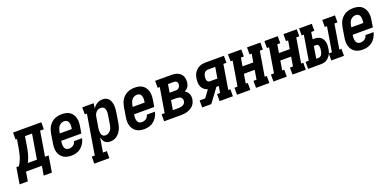

<svg xmlns="http://www.w3.org/2000/svg" viewBox="-49 -1405 5050 2476"><g transform="rotate(-20 2475.5 -166.5)"><path d="M-49 127 -12 -96H23Q40 -123 53.5 -152.5Q67 -182 76 -211Q85 -240 91 -270.5Q97 -301 102 -331L119 -434H100V-530H488V-434H437L381 -96H431L394 127H282L303 0H85L64 127ZM270 -96 326 -434H229L210 -316Q205 -288 200 -260Q195 -232 187.5 -204.5Q180 -177 169.5 -149.5Q159 -122 146 -96Z M709 8Q680 8 651.5 2Q623 -4 600 -19Q577 -34 561 -57Q545 -80 537.5 -107Q530 -134 530.5 -163.5Q531 -193 536 -222L557 -352Q562 -377 570 -401.5Q578 -426 592.5 -448.5Q607 -471 627.5 -489Q648 -507 671.5 -518Q695 -529 720.5 -533.5Q746 -538 770 -538Q799 -538 827.5 -532Q856 -526 878.5 -510.5Q901 -495 916 -472Q931 -449 938 -422Q945 -395 944.5 -366Q944 -337 939 -308L924 -217H648L646 -207Q644 -193 643 -179.5Q642 -166 643.5 -153Q645 -140 649.5 -127.5Q654 -115 662.5 -106Q671 -97 683.5 -92.5Q696 -88 709 -88Q724 -88 739 -92Q754 -96 767 -105Q780 -114 788.5 -128Q797 -142 801 -157H912Q904 -122 886 -90.5Q868 -59 840 -35.5Q812 -12 777.5 -2Q743 8 709 8ZM664 -313H828L829 -323Q831 -337 832 -350.5Q833 -364 832 -377Q831 -390 826.5 -402Q822 -414 814 -423.5Q806 -433 794 -437.5Q782 -442 768 -442Q749 -442 730 -433.5Q711 -425 698 -409.5Q685 -394 678 -375Q671 -356 667 -337Z M948 205V109H989L1079 -434H1050V-530H1207L1196 -458Q1206 -476 1221 -491.5Q1236 -507 1254 -517.5Q1272 -528 1291.5 -533Q1311 -538 1331 -538Q1356 -538 1379 -528.5Q1402 -519 1416 -500Q1430 -481 1437 -457.5Q1444 -434 1446 -409Q1448 -384 1445.5 -358.5Q1443 -333 1439 -308L1418 -178Q1414 -155 1407.5 -133Q1401 -111 1390 -90Q1379 -69 1363.5 -50Q1348 -31 1328 -17.5Q1308 -4 1285 2Q1262 8 1240 8Q1219 8 1199.5 1.5Q1180 -5 1167 -19Q1154 -33 1146 -51Q1138 -69 1134 -89L1102 109H1155V205ZM1208 -88Q1228 -88 1246.5 -97Q1265 -106 1278 -121.5Q1291 -137 1298 -155.5Q1305 -174 1308 -193L1329 -323Q1331 -337 1332 -350.5Q1333 -364 1332 -376.5Q1331 -389 1327 -401.5Q1323 -414 1314.5 -423.5Q1306 -433 1294 -437.5Q1282 -442 1269 -442Q1251 -442 1234.5 -435Q1218 -428 1205.5 -414Q1193 -400 1186.5 -383.5Q1180 -367 1178 -350L1156 -220Q1154 -206 1152.5 -192Q1151 -178 1151.5 -164Q1152 -150 1154.5 -136.5Q1157 -123 1163.5 -112Q1170 -101 1182 -94.5Q1194 -88 1208 -88Z M1709 8Q1680 8 1651.5 2Q1623 -4 1600 -19Q1577 -34 1561 -57Q1545 -80 1537.5 -107Q1530 -134 1530.5 -163.5Q1531 -193 1536 -222L1557 -352Q1562 -377 1570 -401.5Q1578 -426 1592.5 -448.5Q1607 -471 1627.5 -489Q1648 -507 1671.5 -518Q1695 -529 1720.5 -533.5Q1746 -538 1770 -538Q1799 -538 1827.5 -532Q1856 -526 1878.5 -510.5Q1901 -495 1916 -472Q1931 -449 1938 -422Q1945 -395 1944.5 -366Q1944 -337 1939 -308L1924 -217H1648L1646 -207Q1644 -193 1643 -179.5Q1642 -166 1643.5 -153Q1645 -140 1649.5 -127.5Q1654 -115 1662.5 -106Q1671 -97 1683.5 -92.5Q1696 -88 1709 -88Q1724 -88 1739 -92Q1754 -96 1767 -105Q1780 -114 1788.5 -128Q1797 -142 1801 -157H1912Q1904 -122 1886 -90.5Q1868 -59 1840 -35.5Q1812 -12 1777.5 -2Q1743 8 1709 8ZM1664 -313H1828L1829 -323Q1831 -337 1832 -350.5Q1833 -364 1832 -377Q1831 -390 1826.5 -402Q1822 -414 1814 -423.5Q1806 -433 1794 -437.5Q1782 -442 1768 -442Q1749 -442 1730 -433.5Q1711 -425 1698 -409.5Q1685 -394 1678 -375Q1671 -356 1667 -337Z M1981 0V-96H2023L2079 -434H2050V-530H2271Q2295 -530 2318 -526.5Q2341 -523 2361 -513.5Q2381 -504 2397 -488.5Q2413 -473 2421.5 -452.5Q2430 -432 2432 -409Q2434 -386 2430 -362Q2428 -348 2423 -334Q2418 -320 2409 -308Q2400 -296 2387.5 -286.5Q2375 -277 2362 -271Q2378 -261 2391 -247.5Q2404 -234 2412 -217Q2420 -200 2421.5 -180Q2423 -160 2420 -140Q2416 -118 2406.5 -96.5Q2397 -75 2380 -58Q2363 -41 2342 -29.5Q2321 -18 2299 -11.5Q2277 -5 2255 -2.5Q2233 0 2211 0ZM2173 -322H2252Q2263 -322 2275 -324.5Q2287 -327 2296.5 -334.5Q2306 -342 2312 -352.5Q2318 -363 2320 -375Q2322 -386 2320 -398Q2318 -410 2311.5 -418.5Q2305 -427 2294 -430.5Q2283 -434 2271 -434H2192ZM2136 -96H2211Q2221 -96 2231 -97Q2241 -98 2251.5 -100.5Q2262 -103 2272 -107.5Q2282 -112 2290 -119.5Q2298 -127 2303 -137Q2308 -147 2310 -157Q2312 -172 2307 -187Q2302 -202 2290.5 -210.5Q2279 -219 2263.5 -222.5Q2248 -226 2233 -226H2157Z M2503 0V-96H2579L2652 -195Q2625 -203 2603.5 -221Q2582 -239 2571 -264Q2560 -289 2558.5 -318.5Q2557 -348 2562 -377Q2565 -398 2572 -418.5Q2579 -439 2591.5 -457.5Q2604 -476 2621.5 -490.5Q2639 -505 2659 -514Q2679 -523 2700 -526.5Q2721 -530 2742 -530H2994V-434H2952L2896 -96H2925V0H2742V-96H2784L2799 -187H2766L2628 0ZM2815 -283 2840 -434H2742Q2729 -434 2715.5 -428.5Q2702 -423 2692.5 -412.5Q2683 -402 2678.5 -389Q2674 -376 2672 -363Q2670 -349 2670 -335.5Q2670 -322 2674 -310Q2678 -298 2688.5 -290.5Q2699 -283 2713 -283Z M2981 0V-96H3023L3079 -434H3050V-530H3233V-434H3192L3173 -320H3321L3340 -434H3311V-530H3494V-434H3452L3396 -96H3425V0H3242V-96H3284L3305 -224H3157L3136 -96H3164V0Z M3481 0V-96H3523L3579 -434H3550V-530H3733V-434H3692L3673 -320H3821L3840 -434H3811V-530H3994V-434H3952L3896 -96H3925V0H3742V-96H3784L3805 -224H3657L3636 -96H3664V0Z M3957 0V-96H4000L4056 -434H4026V-530H4200V-434H4157L4142 -339H4165Q4188 -339 4210 -334Q4232 -329 4249 -316Q4266 -303 4277 -284.5Q4288 -266 4292.5 -244.5Q4297 -223 4296.5 -200Q4296 -177 4292 -154Q4290 -139 4286.5 -124.5Q4283 -110 4277 -96H4318L4374 -434H4344V-530H4518V-434H4476L4420 -96H4449V0H4275V-93Q4266 -73 4251.5 -54.5Q4237 -36 4218 -23.5Q4199 -11 4177 -5.5Q4155 0 4134 0ZM4134 -87Q4147 -87 4158.5 -95.5Q4170 -104 4177 -116Q4184 -128 4187.5 -141Q4191 -154 4193 -167Q4195 -180 4196 -193.5Q4197 -207 4195 -219.5Q4193 -232 4185.5 -242.5Q4178 -253 4165 -253H4127L4100 -87Z M4709 8Q4680 8 4651.5 2Q4623 -4 4600 -19Q4577 -34 4561 -57Q4545 -80 4537.5 -107Q4530 -134 4530.5 -163.5Q4531 -193 4536 -222L4557 -352Q4562 -377 4570 -401.5Q4578 -426 4592.5 -448.5Q4607 -471 4627.5 -489Q4648 -507 4671.5 -518Q4695 -529 4720.5 -533.5Q4746 -538 4770 -538Q4799 -538 4827.5 -532Q4856 -526 4878.5 -510.5Q4901 -495 4916 -472Q4931 -449 4938 -422Q4945 -395 4944.5 -366Q4944 -337 4939 -308L4924 -217H4648L4646 -207Q4644 -193 4643 -179.5Q4642 -166 4643.5 -153Q4645 -140 4649.5 -127.5Q4654 -115 4662.5 -106Q4671 -97 4683.5 -92.5Q4696 -88 4709 -88Q4724 -88 4739 -92Q4754 -96 4767 -105Q4780 -114 4788.5 -128Q4797 -142 4801 -157H4912Q4904 -122 4886 -90.5Q4868 -59 4840 -35.5Q4812 -12 4777.5 -2Q4743 8 4709 8ZM4664 -313H4828L4829 -323Q4831 -337 4832 -350.5Q4833 -364 4832 -377Q4831 -390 4826.5 -402Q4822 -414 4814 -423.5Q4806 -433 4794 -437.5Q4782 -442 4768 -442Q4749 -442 4730 -433.5Q4711 -425 4698 -409.5Q4685 -394 4678 -375Q4671 -356 4667 -337Z"/></g></svg>

Font: Iosevka Curly Slab Oblique
Style: Bold
Weight: 700
Italic angle: -9°
Monospace: yes
Designer: Belleve Invis
Foundry: Belleve Invis
Version: Version 11.1.0; ttfautohint (v1.8.3)